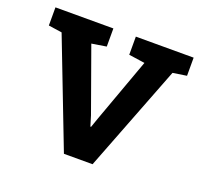

<svg xmlns="http://www.w3.org/2000/svg" viewBox="-98 -640 797 753"><g transform="rotate(20 300.5 -264.0)"><path d="M239.3 0 67.9 -444.3 11.7 -452.6V-528.3H253.4V-452.6L192.4 -442.9L287.6 -177.7L300.3 -135.7H303.2L317.9 -177.7L414.1 -442.9L347.2 -452.6V-528.3H588.4V-452.6L530.8 -443.8L358.9 0Z"/></g></svg>

Font: Roboto Slab LO Medium
Style: Regular
Weight: 500
Designer: Google
Version: Version 2.000